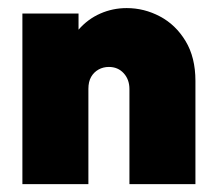

<svg xmlns="http://www.w3.org/2000/svg" viewBox="-20 -467 547 487"><path d="M36.8 0V-432.6H179.2V-391.7Q202.8 -418.8 234.4 -432.6Q266 -446.5 301.4 -446.5Q345.8 -446.5 385.8 -425.3Q425.7 -404.2 450.7 -362.8Q475.7 -321.5 475.7 -261.8V0H308.3V-241Q308.3 -265.3 293.8 -281.2Q279.2 -297.2 256.2 -297.2Q241.7 -297.2 229.9 -290.6Q218.1 -284 211.1 -271.9Q204.2 -259.7 204.2 -241.7V0Z"/></svg>

Font: Afacad Flux Black
Style: Regular
Weight: 900
Designer: Kristian Moeller
Foundry: Dicotype
Version: Version 1.100